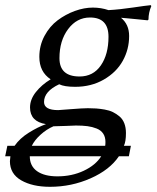

<svg xmlns="http://www.w3.org/2000/svg" viewBox="-58 -469 600 736"><path d="M297.9 -439.9Q329.6 -439.9 357.9 -430.2Q401.4 -432.6 452.1 -440.2Q502.9 -447.8 520 -449.2L522 -445.8Q511.2 -420.4 511.2 -394L507.8 -391.1Q493.2 -392.6 471.4 -394.8Q449.7 -397 434.1 -398.4Q418.5 -399.9 405.8 -400.9Q437 -375.5 437 -331.1Q437 -279.8 412.6 -235.8Q388.2 -191.9 340.1 -164.1Q292 -136.2 230 -136.2Q188.5 -136.2 168.9 -146Q110.8 -118.7 110.8 -78.1Q110.8 -46.9 165 -46.9Q166.5 -46.9 213.1 -50.5Q259.8 -54.2 278.8 -54.2Q296.4 -54.2 310.5 -53.2Q324.7 -52.2 343 -49.1Q361.3 -45.9 374.8 -39.3Q388.2 -32.7 400.1 -22.7Q412.1 -12.7 418.5 3.7Q424.8 20 424.8 41Q424.8 73.7 417 89.8H443.8L436 129.9H397.9Q362.8 182.1 289.3 214.6Q215.8 247.1 133.8 247.1Q66.4 247.1 23.2 222.2Q-20 197.3 -20 148.9Q-20 143.6 -18.1 129.9H-38.1L-29.8 89.8H-2Q18.1 61 52.5 39.6Q86.9 18.1 118.2 6.8Q57.1 -2.9 57.1 -57.1Q57.1 -87.9 79.6 -116.2Q102.1 -144.5 136.2 -165Q92.8 -193.4 92.8 -251Q92.8 -294.4 112.5 -331.3Q132.3 -368.2 162.8 -391.1Q193.4 -414.1 229 -427Q264.6 -439.9 297.9 -439.9ZM287.1 -401.9Q236.3 -401.9 203.1 -357.4Q169.9 -313 169.9 -246.1Q169.9 -175.8 247.1 -175.8Q299.3 -175.8 328.6 -218.3Q357.9 -260.7 357.9 -328.1Q357.9 -401.9 287.1 -401.9ZM147 15.1Q120.6 26.4 97.7 47.1Q74.7 67.9 64 89.8H345.2Q346.2 85 346.2 75.2Q346.2 56.2 337.6 43.2Q329.1 30.3 312.5 23.7Q295.9 17.1 277.1 14.6Q258.3 12.2 232.9 12.2Q227.5 12.2 195.3 13.7Q163.1 15.1 147 15.1ZM162.1 207Q217.8 207 263.2 185.5Q308.6 164.1 330.1 129.9H56.2Q56.2 167.5 84.2 187.3Q112.3 207 162.1 207Z"/></svg>

Font: Linear Smooth
Style: Italic
Weight: 400
Designer: Philipp H. Poll, Flanker
Foundry: Philipp H. Poll, reworked by Flanker
Version: Version 1.061 | FøM Fix